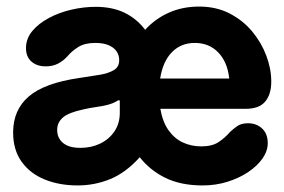

<svg xmlns="http://www.w3.org/2000/svg" viewBox="-20 -550 866 585"><path d="M216.5 15Q161.2 15 116.8 -2.9Q72.2 -20.8 46.1 -56.9Q20 -93 20 -146.5Q20 -215.2 67.8 -256.2Q115.5 -297.2 222.2 -312.5Q255.8 -317.5 283.1 -322Q310.5 -326.5 326.9 -336.4Q343.2 -346.2 343.2 -366.5Q343.2 -382.2 334.9 -394Q326.5 -405.8 310.5 -412.5Q294.5 -419.2 270.2 -419.2Q238.5 -419.2 218.9 -407Q199.2 -394.8 185.5 -378.5Q173.2 -364.8 156.9 -356.2Q140.5 -347.8 119.8 -347.8Q92.2 -347.8 75.8 -362.4Q59.2 -377 59.2 -403.5Q59.2 -432.2 78.2 -455.2Q97.2 -478.2 128.8 -495.1Q160.2 -512 197.8 -520.6Q235.2 -529.2 271.5 -529.2Q322.5 -529.2 359.8 -511Q397 -492.8 422.2 -459.2Q453.2 -493.2 494.9 -511.6Q536.5 -530 586.8 -530Q638.8 -530 679.5 -509Q720.2 -488 748.4 -454.1Q776.5 -420.2 791.5 -380.2Q806.5 -340.2 806.5 -301.2Q806.5 -262.5 788 -240.5Q769.5 -218.5 728.8 -218.5H468.5Q475.5 -178.5 493.5 -153.1Q511.5 -127.8 537.2 -115.9Q563 -104 593.2 -104Q626 -104 645.5 -116.8Q665 -129.5 680.8 -147.8Q691 -157.5 703.2 -166Q715.5 -174.5 735.8 -174.5Q761.8 -174.5 778.9 -158.2Q796 -142 795.8 -113Q795.5 -89.2 779.5 -66.6Q763.5 -44 736 -25.6Q708.5 -7.2 672.9 3.9Q637.2 15 597.5 15Q531.2 15 484.1 -8Q437 -31 405.8 -71Q363.8 -24.2 316.4 -4.6Q269 15 216.5 15ZM225.2 -99.5Q258.2 -99.5 285.2 -112.5Q312.2 -125.5 328.6 -149.6Q345 -173.8 345 -206V-241.8Q345 -247.5 336.5 -242.2Q324.5 -234.8 307.6 -230.5Q290.8 -226.2 272.2 -223.8Q253.8 -221.2 234.5 -216.8Q189.2 -207.2 171.8 -192.1Q154.2 -177 154.2 -154.2Q154.2 -129.5 172 -114.5Q189.8 -99.5 225.2 -99.5ZM468 -310.8H678.5Q673 -361.2 645 -390.2Q617 -419.2 573.5 -419.2Q531.5 -419.2 503.9 -391.1Q476.2 -363 468 -310.8Z"/></svg>

Font: National Park
Style: Regular
Weight: 400
Designer: Andrea Herstowski, Ben Hoepner
Version: Version 1.009